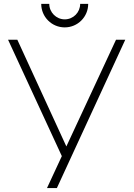

<svg xmlns="http://www.w3.org/2000/svg" viewBox="-20 -951 680 971"><path d="M385.4 -931.3C385.4 -888.5 351 -853.1 307.3 -853.1C264.6 -853.1 229.2 -888.5 229.2 -931.3H188.5C188.5 -865.6 241.7 -812.5 307.3 -812.5C372.9 -812.5 426 -865.6 426 -931.3ZM566.7 -750 315.6 -210.4 67.7 -750H20.8L292.7 -161.5L217.7 0H267.7L613.5 -750Z"/></svg>

Font: Manrope3 Thin
Style: Regular
Weight: 100
Width: 4
Designer: Mikhail Sharanda
Foundry: Mikhail Sharanda
Version: Version 3.000;PS 003.000;hotconv 1.0.88;makeotf.lib2.5.64775